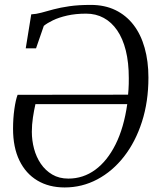

<svg xmlns="http://www.w3.org/2000/svg" viewBox="-20 -772 660 802"><path d="M87.5 -570 110.5 -712Q131 -713 153.5 -719.2Q176 -725.5 204 -733Q232 -740.5 269.8 -746Q307.5 -751.5 359 -751.5Q417.5 -751.5 462.2 -729.8Q507 -708 537.8 -668Q568.5 -628 584.2 -572Q600 -516 600 -448Q600 -347.5 573 -263.5Q546 -179.5 498 -118Q450 -56.5 386.5 -22.8Q323 11 250 11Q184.5 11 136 -18Q87.5 -47 61 -101.8Q34.5 -156.5 34.5 -234.5Q34.5 -277.5 40 -316.2Q45.5 -355 53.5 -376L515 -376.5Q516 -387.5 516.8 -398.8Q517.5 -410 517.8 -421.8Q518 -433.5 518 -445.5Q518 -511 505.5 -561Q493 -611 469.5 -645.2Q446 -679.5 413.2 -697.2Q380.5 -715 340 -715Q295.5 -715 260.5 -707Q225.5 -699 201.2 -687.2Q177 -675.5 163 -664L130.5 -570ZM511.5 -337H128Q122 -311 117.5 -281Q113 -251 113 -221.5Q113 -185.5 122.2 -150.8Q131.5 -116 150.5 -88Q169.5 -60 198.2 -43Q227 -26 265.5 -26Q327.5 -26 377.8 -62.8Q428 -99.5 462.8 -169Q497.5 -238.5 511.5 -337Z"/></svg>

Font: Merriweather 72pt Light
Style: Italic
Weight: 300
Italic angle: -7.8°
Version: Version 2.101